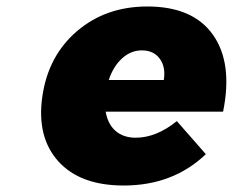

<svg xmlns="http://www.w3.org/2000/svg" viewBox="-20 -571 725 598"><path d="M111.8 -270Q129.9 -397 219.7 -473.9Q309.6 -550.8 439 -550.8Q581.1 -550.8 643.3 -462.6Q705.6 -374.5 674.8 -223.1H309.1Q315.9 -184.1 340.1 -163.1Q364.3 -142.1 402.8 -142.1Q466.8 -142.1 530.8 -193.8L621.1 -90.8Q519 6.8 365.2 6.8Q229.5 6.8 161.6 -68.6Q93.8 -144 111.8 -270ZM318.8 -321.8H490.2Q496.6 -362.3 477.5 -388.2Q458.5 -414.1 421.9 -414.1Q387.2 -414.1 359.9 -388.9Q332.5 -363.8 318.8 -321.8Z"/></svg>

Font: Trueno ExtraBold
Style: Italic
Weight: 800
Designer: Julieta Ulanovsky
Foundry: Julieta Ulanovsky
Version: Version 3.001b | FøM Fix